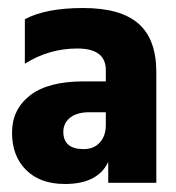

<svg xmlns="http://www.w3.org/2000/svg" viewBox="-20 -848 440 479"><path d="M142 -389Q80 -389 45 -424Q10 -459 10 -517Q10 -575 55 -610Q100 -645 189 -645H244V-673Q244 -727 173 -727Q102 -727 42 -689V-800Q94 -828 187.5 -828Q281 -828 325.5 -789Q370 -750 370 -668V-392H250V-444Q224 -389 142 -389ZM189 -476Q214 -476 229 -492.5Q244 -509 244 -536V-568H203Q172 -568 155 -554.5Q138 -541 138 -519Q138 -476 189 -476Z"/></svg>

Font: Hind Colombo
Style: Bold
Weight: 700
Designer: Jyotish Sonowal, Aditi Pimprikar
Foundry: Indian Type Foundry
Version: Version 1.000;PS 1.0;hotconv 1.0.86;makeotf.lib2.5.63406; tt